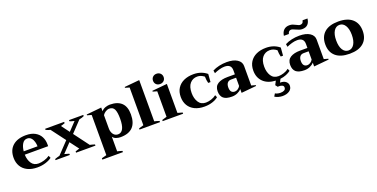

<svg xmlns="http://www.w3.org/2000/svg" viewBox="-21 -1670 5690 2895"><g transform="rotate(-20 2823.5 -222.5)"><path d="M574 -236H199Q202 -152 239.5 -96Q277 -40 352 -40Q393 -40 443.5 -55Q494 -70 531 -97L548 -59Q512 -30 449.5 -10Q387 10 315 10Q224 10 158.5 -22Q93 -54 58.5 -112.5Q24 -171 24 -248Q24 -372 100.5 -439.5Q177 -507 314 -507Q401 -507 459.5 -474.5Q518 -442 546 -387.5Q574 -333 574 -267ZM423 -289Q423 -324 412.5 -362Q402 -400 377.5 -426.5Q353 -453 314 -453Q265 -453 236.5 -406.5Q208 -360 201 -289Z M1247 -19V0H936V-20Q989 -39 1003 -41L896 -183L761 -41Q780 -37 836 -20V0H607V-18Q663 -38 684 -41L862 -229L692 -455Q666 -460 621 -480V-498H926V-477Q897 -467 881.5 -462Q866 -457 859 -456L955 -327L1078 -457Q1029 -469 1004 -479V-498H1233V-479Q1199 -462 1155 -455L990 -281L1170 -40Q1201 -34 1247 -19Z M1273 212Q1289 207 1352 191V-454Q1331 -458 1284 -473V-486L1525 -510V-451Q1552 -482 1590 -494.5Q1628 -507 1660 -507Q1783 -507 1847 -446Q1911 -385 1911 -261Q1911 10 1648 10Q1613 10 1578 -2Q1543 -14 1525 -42V193Q1549 197 1603 214V234H1273ZM1736 -256Q1736 -357 1713.5 -405Q1691 -453 1632 -453Q1603 -453 1573 -434.5Q1543 -416 1525 -388V-172Q1525 -118 1552.5 -80.5Q1580 -43 1627 -43Q1736 -43 1736 -256Z M1954 -19Q1973 -26 2031 -42V-647Q2001 -654 1964 -667V-680L2205 -703V-41Q2235 -35 2283 -19V0H1954Z M2397 -621Q2397 -657 2420.5 -680.5Q2444 -704 2481 -704Q2519 -704 2543 -680.5Q2567 -657 2567 -621Q2567 -585 2543 -562Q2519 -539 2481 -539Q2444 -539 2420.5 -562Q2397 -585 2397 -621ZM2326 -19Q2343 -25 2403 -42V-451Q2374 -457 2336 -470V-483L2577 -506V-41Q2613 -33 2654 -19V0H2326Z M2706 -248Q2706 -330 2743 -388Q2780 -446 2846.5 -476.5Q2913 -507 3002 -507Q3127 -507 3215 -434L3205 -307H3168Q3162 -326 3158 -356Q3154 -386 3154 -413Q3126 -434 3100 -444Q3074 -454 3044 -454Q2972 -454 2926.5 -402Q2881 -350 2881 -248Q2881 -161 2919.5 -100.5Q2958 -40 3036 -40Q3076 -40 3123 -55Q3170 -70 3203 -97L3219 -59Q3184 -29 3125.5 -9.5Q3067 10 2996 10Q2906 10 2840.5 -22Q2775 -54 2740.5 -112.5Q2706 -171 2706 -248Z M3258 -138Q3258 -219 3316 -255Q3374 -291 3471 -291H3590V-356Q3590 -454 3483 -454Q3443 -454 3397.5 -441Q3352 -428 3314 -410L3306 -455Q3353 -480 3413 -493.5Q3473 -507 3536 -507Q3642 -507 3703 -467.5Q3764 -428 3764 -362V-49Q3792 -42 3831 -30V-17L3590 6V-55Q3564 -25 3523.5 -7.5Q3483 10 3437 10Q3342 10 3300 -27Q3258 -64 3258 -138ZM3590 -105V-237H3511Q3470 -237 3449.5 -211Q3429 -185 3429 -139Q3429 -47 3503 -47Q3527 -47 3551.5 -63Q3576 -79 3590 -105Z M4311 150Q4311 204 4267 233.5Q4223 263 4157 263Q4125 263 4090.5 253.5Q4056 244 4033 228L4059 185Q4075 195 4097.5 200.5Q4120 206 4143 206Q4180 206 4203.5 193Q4227 180 4227 150Q4227 126 4206 115.5Q4185 105 4156 105Q4140 105 4133 106L4106 71L4138 9Q4011 3 3940.5 -66.5Q3870 -136 3870 -248Q3870 -330 3907 -388Q3944 -446 4010.5 -476.5Q4077 -507 4166 -507Q4291 -507 4379 -434L4369 -307H4332Q4326 -326 4322 -356Q4318 -386 4318 -413Q4290 -434 4264 -444Q4238 -454 4208 -454Q4136 -454 4090.5 -402Q4045 -350 4045 -248Q4045 -161 4083.5 -100.5Q4122 -40 4200 -40Q4240 -40 4287 -55Q4334 -70 4367 -97L4383 -59Q4355 -36 4310.5 -17.5Q4266 1 4213 7L4187 59Q4249 59 4280 86Q4311 113 4311 150Z M4613 -706Q4643 -706 4665 -698Q4687 -690 4716 -675Q4735 -665 4747 -660Q4759 -655 4770 -655Q4792 -655 4806.5 -665.5Q4821 -676 4828 -708H4907Q4901 -650 4870 -617Q4839 -584 4778 -584Q4755 -584 4732.5 -592Q4710 -600 4676 -615Q4634 -635 4617 -635Q4596 -635 4582 -621.5Q4568 -608 4563 -584H4483Q4492 -644 4525 -675Q4558 -706 4613 -706ZM4422 -138Q4422 -219 4480 -255Q4538 -291 4635 -291H4754V-356Q4754 -454 4647 -454Q4607 -454 4561.5 -441Q4516 -428 4478 -410L4470 -455Q4517 -480 4577 -493.5Q4637 -507 4700 -507Q4806 -507 4867 -467.5Q4928 -428 4928 -362V-49Q4956 -42 4995 -30V-17L4754 6V-55Q4728 -25 4687.5 -7.5Q4647 10 4601 10Q4506 10 4464 -27Q4422 -64 4422 -138ZM4754 -105V-237H4675Q4634 -237 4613.5 -211Q4593 -185 4593 -139Q4593 -47 4667 -47Q4691 -47 4715.5 -63Q4740 -79 4754 -105Z M5025 -248Q5025 -371 5102 -439Q5179 -507 5326 -507Q5472 -507 5549 -439Q5626 -371 5626 -248Q5626 -125 5549 -57.5Q5472 10 5326 10Q5179 10 5102 -57.5Q5025 -125 5025 -248ZM5451 -248Q5451 -343 5417 -398Q5383 -453 5326 -453Q5268 -453 5234 -398.5Q5200 -344 5200 -248Q5200 -152 5234 -97.5Q5268 -43 5326 -43Q5383 -43 5417 -98Q5451 -153 5451 -248Z"/></g></svg>

Font: Trirong ExtraBold
Style: Regular
Weight: 800
Designer: Katatrad Team
Foundry: CadsonDemak
Version: Version 1.001